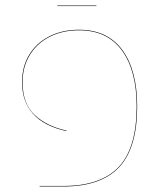

<svg xmlns="http://www.w3.org/2000/svg" viewBox="-20 -677 593 697"><path d="M124 -2H211Q345 -2 410.5 -70.5Q476 -139 476 -291Q476 -421 422.5 -494Q369 -567 267 -567Q207 -567 160.5 -543.5Q114 -520 88 -477Q62 -434 62 -379Q62 -301 105.5 -260Q149 -219 221 -203V-201Q60 -237 60 -379Q60 -435 86 -478Q112 -521 159 -545Q206 -569 267 -569Q370 -569 424 -495.5Q478 -422 478 -291Q478 -139 412 -69.5Q346 0 211 0H124ZM188 -657H330V-655H188Z"/></svg>

Font: FiraGO Two
Style: Regular
Weight: 100
Designer: bBox Type
Foundry: bBox Type GmbH
Version: Version 1.001